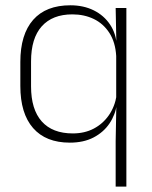

<svg xmlns="http://www.w3.org/2000/svg" viewBox="-20 -516 562 708"><path d="M237.5 10Q149 10 102 -43.8Q55 -97.5 55 -199V-287.5Q55 -389 102.2 -442.8Q149.5 -496.5 239.5 -496.5Q288 -496.5 325.8 -477.8Q363.5 -459 386 -425.2Q408.5 -391.5 411 -345.5H424L408.5 -309.5Q405.5 -360.5 383.2 -394.8Q361 -429 325.8 -446Q290.5 -463 247 -463Q173.5 -463 134 -419Q94.5 -375 94.5 -289.5V-197.5Q94.5 -112.5 134 -68.2Q173.5 -24 248.5 -24Q292 -24 325.8 -41.8Q359.5 -59.5 381.5 -91.2Q403.5 -123 410 -164.5L422.5 -132.5H411Q405.5 -93 383.8 -60.8Q362 -28.5 325.2 -9.2Q288.5 10 237.5 10ZM446 172H406.5V4.5L409 -130.5L408.5 -139V-346L409 -361L406.5 -486.5H446Z"/></svg>

Font: Anek Kannada ExtraLight
Style: Regular
Weight: 250
Version: Version 1.003